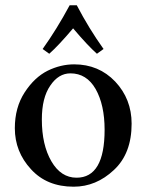

<svg xmlns="http://www.w3.org/2000/svg" viewBox="-20 -693 553 725"><path d="M371 -508 346 -490Q311 -521 256 -586Q201 -521 166 -490L141 -508Q194 -582 243 -673H270Q316 -585 371 -508ZM260 -450Q353 -450 415 -385Q477 -319 477 -226Q477 -113 410 -51Q343 12 258 12Q157 12 97 -54Q36 -120 36 -209Q36 -287 73 -344Q110 -401 160 -426Q209 -450 260 -450ZM246 -416Q201 -416 170 -370Q138 -324 138 -242Q138 -146 174 -84Q210 -22 269 -22Q375 -22 375 -203Q375 -297 341 -357Q307 -416 246 -416Z"/></svg>

Font: Pochaevsk
Style: Regular
Weight: 400
Version: Version 1.210; ttfautohint (v1.8.4.7-5d5b)